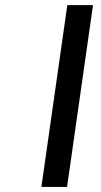

<svg xmlns="http://www.w3.org/2000/svg" viewBox="-20 -739 399 759"><path d="M245.1 0 347.7 -718.8H246.1L143.6 0Z"/></svg>

Font: Winston
Style: Italic
Weight: 400
Italic angle: -8.13011°
Designer: Vernon Adams, Kim Jin-seong, David Berlow, Cristiano Sobral
Foundry: The Winston Project Authors
Version: Version 3.004